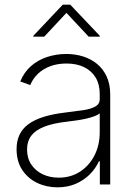

<svg xmlns="http://www.w3.org/2000/svg" viewBox="-20 -782 578 814"><path d="M223.6 12.2Q176.8 12.2 137.2 -6.8Q97.7 -25.9 74 -62Q50.3 -98.1 50.3 -149.9Q50.3 -184.1 62.5 -210.2Q74.7 -236.3 99.9 -255.1Q125 -273.9 164.6 -286.4Q204.1 -298.8 258.8 -305.2Q300.3 -310.1 332.8 -314.9Q365.2 -319.8 384 -330.3Q402.8 -340.8 402.8 -361.3V-383.8Q402.8 -423.8 386 -452.4Q369.1 -481 337.6 -496.8Q306.2 -512.7 262.2 -512.7Q223.1 -512.7 192.4 -501Q161.6 -489.3 140.4 -468.8Q119.1 -448.2 108.4 -421.4L65.9 -436.5Q82 -476.1 111.6 -502Q141.1 -527.8 179.9 -540.5Q218.8 -553.2 261.2 -553.2Q297.9 -553.2 331.3 -543Q364.7 -532.7 390.9 -511.5Q417 -490.2 432.1 -457.8Q447.3 -425.3 447.3 -380.9V0H403.3V-98.1H399.4Q385.3 -67.4 360.4 -42.5Q335.4 -17.6 301 -2.7Q266.6 12.2 223.6 12.2ZM229 -28.8Q279.8 -28.8 318.8 -54Q357.9 -79.1 380.4 -122.8Q402.8 -166.5 402.8 -221.2V-301.3Q394.5 -294.4 379.2 -288.8Q363.8 -283.2 344.5 -278.8Q325.2 -274.4 304.2 -271.5Q283.2 -268.6 263.2 -266.1Q203.6 -259.3 166.5 -244.4Q129.4 -229.5 112.1 -206.1Q94.7 -182.6 94.7 -148.4Q94.7 -111.8 112.3 -85Q129.9 -58.1 160.4 -43.5Q190.9 -28.8 229 -28.8ZM167.5 -626.5H121.1V-629.9L246.1 -762.2H277.8L403.3 -629.9V-626.5H356L261.7 -727.5Z"/></svg>

Font: Inter ExtraLight
Style: Regular
Weight: 250
Designer: Rasmus Andersson
Foundry: rsms
Version: Version 4.001;git-66647c0bb